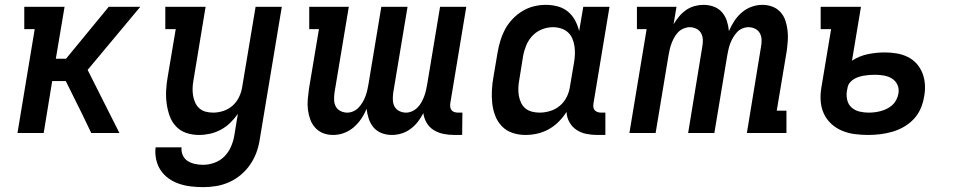

<svg xmlns="http://www.w3.org/2000/svg" viewBox="-20 -548 3940 791"><path d="M52 0 123 -428H80V-520H246L210 -306H252L428 -520H558L341 -260L472 0H356L317 -81L251 -214H195L160 0Z M818 223Q792 223 766.5 220Q741 217 717.5 209Q694 201 674.5 187Q655 173 642 153.5Q629 134 623.5 109.5Q618 85 621 59H728Q726 76 733 91.5Q740 107 753.5 115.5Q767 124 783.5 127.5Q800 131 817 131Q840 131 863.5 122.5Q887 114 904 97Q921 80 931 57.5Q941 35 945 12L960 -79Q946 -59 928.5 -42Q911 -25 889.5 -13.5Q868 -2 845 3Q822 8 800 8Q772 8 747 -0.5Q722 -9 704.5 -28Q687 -47 678.5 -71.5Q670 -96 666.5 -122.5Q663 -149 664.5 -176.5Q666 -204 671 -232L704 -428H661V-520H827L777 -217Q774 -201 773.5 -185Q773 -169 775.5 -154Q778 -139 784 -125.5Q790 -112 801 -102Q812 -92 827 -88Q842 -84 858 -84Q879 -84 900.5 -91Q922 -98 939 -113.5Q956 -129 965.5 -149.5Q975 -170 978 -191L1033 -520H1141L1050 27Q1046 54 1036.5 80Q1027 106 1011 129.5Q995 153 972.5 172Q950 191 924 202.5Q898 214 871 218.5Q844 223 818 223Z M1352 8Q1330 8 1311 0.5Q1292 -7 1278.5 -22Q1265 -37 1258 -56.5Q1251 -76 1248.5 -97Q1246 -118 1248 -140Q1250 -162 1253 -183L1294 -428H1254V-520H1417L1358 -166Q1356 -151 1356.5 -136Q1357 -121 1363.5 -109Q1370 -97 1383 -90.5Q1396 -84 1411 -84Q1423 -84 1435.5 -89.5Q1448 -95 1457.5 -105Q1467 -115 1474 -127Q1481 -139 1485.5 -151Q1490 -163 1493 -176Q1496 -189 1498 -201L1551 -520H1659L1600 -166Q1598 -151 1598.5 -136Q1599 -121 1605.5 -109Q1612 -97 1625 -90.5Q1638 -84 1653 -84Q1665 -84 1677.5 -89.5Q1690 -95 1700 -105Q1710 -115 1716.5 -127Q1723 -139 1727.5 -151Q1732 -163 1735 -176Q1738 -189 1740 -201L1793 -520H1901L1835 -122Q1834 -114 1835 -107Q1836 -100 1840 -94.5Q1844 -89 1851.5 -86.5Q1859 -84 1867 -84H1885L1884 8H1851Q1828 8 1806.5 3.5Q1785 -1 1767 -12Q1749 -23 1738 -41.5Q1727 -60 1724 -82Q1715 -64 1702 -47Q1689 -30 1671.5 -17Q1654 -4 1634 2Q1614 8 1595 8Q1572 8 1552.5 0.5Q1533 -7 1519.5 -22.5Q1506 -38 1499.5 -58Q1493 -78 1490 -100Q1482 -79 1468.5 -59Q1455 -39 1437 -23.5Q1419 -8 1397 0Q1375 8 1353 8Z M2145 8Q2117 8 2091.5 -0.5Q2066 -9 2048 -27.5Q2030 -46 2020.5 -70.5Q2011 -95 2008 -122Q2005 -149 2006.5 -176.5Q2008 -204 2013 -232L2030 -332Q2034 -356 2041.5 -380.5Q2049 -405 2061 -427.5Q2073 -450 2091.5 -469.5Q2110 -489 2132.5 -502.5Q2155 -516 2179.5 -522Q2204 -528 2229 -528Q2254 -528 2278 -521.5Q2302 -515 2320 -500Q2338 -485 2349 -464.5Q2360 -444 2366 -420L2383 -520H2491L2425 -122Q2424 -114 2424.5 -107Q2425 -100 2429.5 -94.5Q2434 -89 2441.5 -86.5Q2449 -84 2456 -84H2474V8H2440Q2417 8 2395 3.5Q2373 -1 2355 -13Q2337 -25 2326 -44.5Q2315 -64 2314 -87Q2300 -65 2281.5 -46.5Q2263 -28 2240.5 -15.5Q2218 -3 2193.5 2.5Q2169 8 2145 8ZM2203 -84Q2224 -84 2246 -90.5Q2268 -97 2286 -112Q2304 -127 2314.5 -148Q2325 -169 2328 -191L2345 -291Q2348 -308 2348.5 -325.5Q2349 -343 2346.5 -359Q2344 -375 2337.5 -390Q2331 -405 2319 -415.5Q2307 -426 2291 -431Q2275 -436 2258 -436Q2235 -436 2212.5 -427Q2190 -418 2173.5 -400.5Q2157 -383 2148 -361Q2139 -339 2135 -317L2119 -217Q2116 -201 2115.5 -185Q2115 -169 2117.5 -154Q2120 -139 2126.5 -125Q2133 -111 2144.5 -101.5Q2156 -92 2171.5 -88Q2187 -84 2203 -84Z M2573 0 2644 -428H2604V-520H2767L2755 -448Q2765 -465 2778 -480.5Q2791 -496 2807 -507Q2823 -518 2841.5 -523Q2860 -528 2878 -528Q2901 -528 2921 -520.5Q2941 -513 2954.5 -497.5Q2968 -482 2974.5 -462Q2981 -442 2983 -420Q2992 -441 3005 -461Q3018 -481 3036 -496.5Q3054 -512 3076 -520Q3098 -528 3120 -528H3121Q3143 -528 3162.5 -520.5Q3182 -513 3195.5 -498Q3209 -483 3215.5 -463.5Q3222 -444 3224.5 -423Q3227 -402 3225.5 -380Q3224 -358 3221 -337L3180 -92H3220V0H3057L3115 -354Q3118 -369 3117.5 -384Q3117 -399 3110.5 -411Q3104 -423 3091 -429.5Q3078 -436 3063 -436Q3051 -436 3038 -430.5Q3025 -425 3016 -415Q3007 -405 3000 -393Q2993 -381 2988.5 -369Q2984 -357 2981 -344Q2978 -331 2976 -319L2923 0H2815L2873 -354Q2876 -369 2875.5 -384Q2875 -399 2868.5 -411Q2862 -423 2849 -429.5Q2836 -436 2821 -436Q2809 -436 2796 -430.5Q2783 -425 2773.5 -415Q2764 -405 2757.5 -393Q2751 -381 2746.5 -369Q2742 -357 2739 -344Q2736 -331 2734 -319L2681 0Z M3557 8Q3529 8 3501.5 4.5Q3474 1 3449 -9.5Q3424 -20 3404.5 -38Q3385 -56 3374 -80Q3363 -104 3361 -132Q3359 -160 3364 -188L3404 -428H3361V-520H3527L3490 -298Q3521 -318 3556 -325Q3591 -332 3625 -332Q3650 -332 3674 -328Q3698 -324 3719.5 -313.5Q3741 -303 3756.5 -285.5Q3772 -268 3780.5 -246Q3789 -224 3790.5 -199Q3792 -174 3787 -149Q3783 -124 3772.5 -100Q3762 -76 3744 -57Q3726 -38 3703 -25Q3680 -12 3655.5 -5Q3631 2 3606 5Q3581 8 3557 8ZM3558 -84Q3571 -84 3583.5 -85.5Q3596 -87 3609 -90.5Q3622 -94 3634 -100Q3646 -106 3656 -115Q3666 -124 3672.5 -136.5Q3679 -149 3681 -161Q3685 -181 3677.5 -198Q3670 -215 3654.5 -224.5Q3639 -234 3620.5 -237Q3602 -240 3583 -240Q3572 -240 3561.5 -239Q3551 -238 3540.5 -236.5Q3530 -235 3519 -231.5Q3508 -228 3498.5 -222.5Q3489 -217 3481.5 -208Q3474 -199 3472 -188L3469 -173Q3466 -154 3470.5 -135.5Q3475 -117 3488.5 -105Q3502 -93 3520.5 -88.5Q3539 -84 3558 -84Z"/></svg>

Font: Iosevka Etoile Semibold
Style: Italic
Weight: 600
Italic angle: -9°
Designer: Belleve Invis
Foundry: Belleve Invis
Version: Version 22.1.2; ttfautohint (v1.8.4)